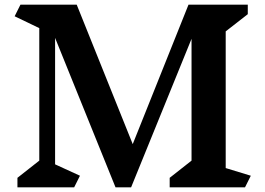

<svg xmlns="http://www.w3.org/2000/svg" viewBox="-20 -806 1141 826"><path d="M1034 0H710V-41L804 -115V-639L544 0H477L217 -643V-99L324 -50L299 0H55V-41L149 -115V-685L43 -736L68 -786H310L551 -186L791 -786H1046V-745L951 -671V-83L1059 -50Z"/></svg>

Font: Inknut Antiqua SemiBold
Style: Regular
Weight: 600
Designer: Claus Eggers Sørensen
Foundry: Claus Eggers Sørensen
Version: Version 1.003; ttfautohint (v1.8.2) -l 8 -r 50 -G 200 -x 14 